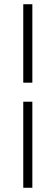

<svg xmlns="http://www.w3.org/2000/svg" viewBox="-20 -696 263 908"><path d="M90 -215H133V192H90ZM133 -676V-305H90V-676Z"/></svg>

Font: TajawalTap
Style: Regular
Weight: 300
Designer: Boutros Fonts
Foundry: Created by Boutros International 2017
Version: Version 2.700